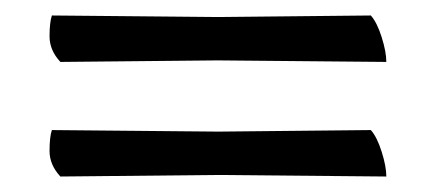

<svg xmlns="http://www.w3.org/2000/svg" viewBox="-20 -371 567 248"><path d="M47 -351 262 -349 459 -351Q467 -342 473 -323Q479 -304 479 -291L261 -293L58 -291Q44 -306 44 -324Q44 -342 47 -351ZM47 -203 262 -201 459 -203Q467 -194 473 -175Q479 -156 479 -143L261 -145L58 -143Q44 -158 44 -176Q44 -194 47 -203Z"/></svg>

Font: Lusitana
Style: Regular
Weight: 400
Designer: Ana Paula Megda
Foundry: Ana Paula Megda
Version: Version 1.001; ttfautohint (v1.4.1)